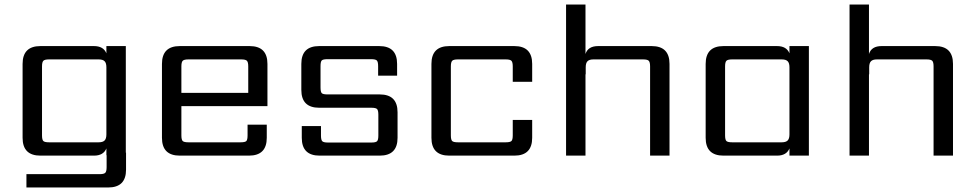

<svg xmlns="http://www.w3.org/2000/svg" viewBox="-20 -689 4319 850"><path d="M197 -59H417Q435 -59 443 -67Q451 -75 451 -94V-391Q451 -410 443 -418Q435 -426 417 -426H197Q178 -426 172 -420Q166 -414 166 -395V-90Q166 -70 172 -64.5Q178 -59 197 -59ZM537 -13H538V62Q538 141 459 141H97V82H421Q440 82 446 76Q452 70 452 51V-2H451V-32Q438 0 396 0H159Q80 0 80 -79V-406Q80 -485 159 -485H396Q438 -485 451 -453V-485H537Z M783 -278H1079V-395Q1079 -414 1073 -420Q1067 -426 1048 -426H814Q795 -426 789 -420Q783 -414 783 -395ZM776 -485H1085Q1164 -485 1164 -406V-219H783V-90Q783 -70 789 -64.5Q795 -59 814 -59H1045Q1065 -59 1070.5 -64.5Q1076 -70 1076 -90V-137H1161V-79Q1161 0 1082 0H776Q697 0 697 -79V-406Q697 -485 776 -485Z M1655 -89V-181Q1655 -200 1649.5 -206Q1644 -212 1624 -212H1393Q1314 -212 1314 -291V-406Q1314 -485 1393 -485H1659Q1738 -485 1738 -406V-354H1654V-396Q1654 -416 1648 -421.5Q1642 -427 1623 -427H1430Q1410 -427 1404.5 -421.5Q1399 -416 1399 -396V-302Q1399 -282 1404.5 -276.5Q1410 -271 1430 -271H1661Q1740 -271 1740 -192V-79Q1740 0 1661 0H1395Q1316 0 1316 -79V-131H1401V-89Q1401 -70 1406.5 -64Q1412 -58 1432 -58H1624Q1644 -58 1649.5 -64Q1655 -70 1655 -89Z M2336 -327H2250V-395Q2250 -414 2244 -420Q2238 -426 2219 -426H2007Q1988 -426 1982 -420Q1976 -414 1976 -395V-90Q1976 -70 1982 -64.5Q1988 -59 2007 -59H2219Q2238 -59 2244 -64.5Q2250 -70 2250 -90V-158H2336V-79Q2336 0 2257 0H1969Q1890 0 1890 -79V-406Q1890 -485 1969 -485H2257Q2336 -485 2336 -406Z M2628 -485H2865Q2944 -485 2944 -406V0H2858V-395Q2858 -414 2852 -420Q2846 -426 2827 -426H2607Q2589 -426 2581 -418Q2573 -410 2573 -391V-360H2572V0H2486V-669H2572V-450Q2583 -485 2628 -485Z M3221 -59H3441Q3459 -59 3467 -67Q3475 -75 3475 -94V-391Q3475 -410 3467 -418Q3459 -426 3441 -426H3221Q3202 -426 3196 -420Q3190 -414 3190 -395V-90Q3190 -70 3196 -64.5Q3202 -59 3221 -59ZM3475 -485H3561V0H3475V-32Q3462 0 3420 0H3183Q3104 0 3104 -79V-406Q3104 -485 3183 -485H3420Q3462 -485 3475 -453Z M3883 -485H4120Q4199 -485 4199 -406V0H4113V-395Q4113 -414 4107 -420Q4101 -426 4082 -426H3862Q3844 -426 3836 -418Q3828 -410 3828 -391V-360H3827V0H3741V-669H3827V-450Q3838 -485 3883 -485Z"/></svg>

Font: Sarpanch
Style: Regular
Weight: 400
Designer: Manushi Parikh (Devanagari and Latin), Jyotish Sonowal (Devanagari)
Foundry: Indian Type Foundry
Version: Version 2.004;PS 1.0;hotconv 1.0.78;makeotf.lib2.5.61930; tt